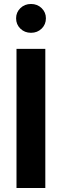

<svg xmlns="http://www.w3.org/2000/svg" viewBox="-20 -946 312 966"><path d="M63 0V-700H208V0ZM136 -781Q104 -781 82.5 -802Q61 -823 61 -854Q61 -884 82.5 -905Q104 -926 136 -926Q168 -926 189.5 -905Q211 -884 211 -854Q211 -823 189.5 -802Q168 -781 136 -781Z"/></svg>

Font: Red Hat Display ExtraBold
Style: Regular
Weight: 800
Designer: Pentagram, MCKL
Foundry: Pentagram, MCKL
Version: Version 1.023